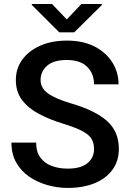

<svg xmlns="http://www.w3.org/2000/svg" viewBox="-20 -922 645 952"><path d="M446.3 -183.1Q446.3 -212.4 433.8 -233.4Q421.4 -254.4 388.4 -272Q355.5 -289.6 293.5 -308.6Q226.1 -329.1 173.1 -357.2Q120.1 -385.3 89.4 -426Q58.6 -466.8 58.6 -524.9Q58.6 -582.5 90.6 -626.5Q122.6 -670.4 179.7 -695.6Q236.8 -720.7 312 -720.7Q391.6 -720.7 448.7 -691.4Q505.9 -662.1 536.9 -612.8Q567.9 -563.5 567.9 -503.9H446.3Q446.3 -556.2 412.6 -590.3Q378.9 -624.5 310.5 -624.5Q245.1 -624.5 213.1 -595.7Q181.2 -566.9 181.2 -524.9Q181.2 -484.9 218.8 -458.3Q256.3 -431.6 334.5 -408.7Q452.6 -374 511 -321.8Q569.3 -269.5 569.3 -184.1Q569.3 -124 537.8 -80.6Q506.3 -37.1 449.5 -13.7Q392.6 9.8 315.9 9.8Q264.6 9.8 215.1 -4.2Q165.5 -18.1 125 -45.9Q84.5 -73.7 60.5 -116Q36.6 -158.2 36.6 -214.8H159.2Q159.2 -168.9 180.2 -140.6Q201.2 -112.3 236.8 -99.1Q272.5 -85.9 315.9 -85.9Q380.4 -85.9 413.3 -112.8Q446.3 -139.6 446.3 -183.1ZM237.8 -902.3 311 -825.7 383.8 -902.3H484.9V-897L348.1 -761.7H273.9L137.7 -897.5V-902.3Z"/></svg>

Font: Vazirmatn UI FD Medium
Style: Regular
Weight: 500
Designer: Saber Rastikerdar
Foundry: Saber Rastikerdar
Version: Version 33.003